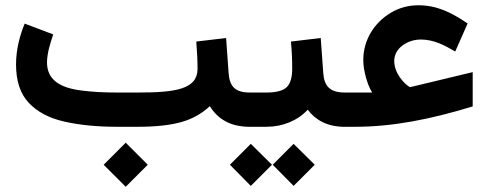

<svg xmlns="http://www.w3.org/2000/svg" viewBox="-20 -486 1873 736"><path d="M377.4 145.5 461.9 230 546.4 145.5 461.9 61ZM732.4 -326.7C734.9 -295.9 737.3 -255.4 737.3 -222.7C737.3 -143.6 652.8 -131.3 508.8 -131.3H427.2C377 -131.3 331.5 -133.8 291 -139.2C210.4 -149.4 160.2 -179.7 160.2 -246.6C160.2 -282.2 173.8 -324.2 184.1 -354L74.7 -395.5C55.7 -350.1 41.5 -295.4 41.5 -239.3C41.5 -175.3 57.6 -126.5 90.3 -91.8C123 -57.1 168 -33.2 226.1 -20C284.2 -6.8 351.1 0 427.2 0H508.8C578.1 0 634.3 -6.3 676.8 -18.6C719.2 -30.8 754.9 -51.3 784.2 -79.1C815.9 -28.8 863.3 0 937.5 0H948.7V-131.3H937.5C882.3 -131.3 859.9 -154.3 856.4 -205.6L846.7 -340.3Z M928.2 0H1002C1064 0 1121.1 -23.9 1159.7 -65.4C1189 -26.4 1233.9 0 1300.3 0H1311.5V-131.3H1301.3C1246.6 -131.3 1222.7 -154.3 1219.2 -205.6L1209.5 -340.3L1095.2 -326.7C1098.6 -293 1100.1 -258.8 1100.1 -222.2C1100.1 -188.5 1092.8 -164.6 1078.6 -151.4C1064.5 -138.2 1038.6 -131.3 1002 -131.3H928.2ZM1025.4 145.5 1105.5 226.6 1186.5 145.5 1105.5 65.4ZM861.3 145.5 941.4 226.6 1022.5 145.5 941.4 65.4Z M1292 -131.3V0H1341.8C1482.9 0 1627.9 -27.8 1792 -78.1V-209.5L1560.1 -153.8C1555.7 -152.3 1552.2 -151.9 1550.8 -152.3C1531.2 -163.1 1491.2 -204.1 1491.2 -252.4C1491.2 -302.7 1543.9 -334.5 1592.8 -334.5C1641.1 -334.5 1680.7 -314.5 1725.1 -288.6L1772.5 -396C1709.5 -439 1653.8 -465.8 1584 -465.8C1545.4 -465.8 1509.8 -456.1 1478 -437C1413.6 -398.4 1372.6 -332 1372.6 -255.9C1372.6 -235.8 1376 -214.4 1382.3 -190.9C1388.7 -167.5 1396.5 -147.5 1406.7 -131.3Z"/></svg>

Font: Vazirmatn
Style: Bold
Weight: 700
Designer: Saber Rastikerdar
Foundry: Saber Rastikerdar
Version: Version 33.003